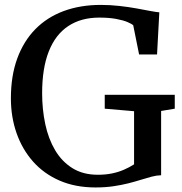

<svg xmlns="http://www.w3.org/2000/svg" viewBox="-20 -772 762 802"><path d="M379 11Q295 11 229.2 -17.5Q163.5 -46 118.2 -97Q73 -148 49.2 -215.8Q25.5 -283.5 25.5 -361Q25.5 -455 52 -527.5Q78.5 -600 127.5 -650Q176.5 -700 246 -725.8Q315.5 -751.5 401 -751.5Q440.5 -751.5 478.5 -747.2Q516.5 -743 549.5 -737Q582.5 -731 607.5 -726.2Q632.5 -721.5 645.5 -720.5L636 -544.5H561L536.5 -666.5Q530 -672.5 512.2 -680Q494.5 -687.5 465 -693Q435.5 -698.5 394.5 -698.5Q318.5 -698.5 265 -663Q211.5 -627.5 183.8 -557.2Q156 -487 156 -382.5Q156 -315.5 169 -254Q182 -192.5 210 -145Q238 -97.5 282.2 -69.8Q326.5 -42 389 -42Q420.5 -42 447.5 -47.5Q474.5 -53 497.5 -63Q520.5 -73 540 -85.5V-307.5L417.5 -318V-376H710V-318L653 -308.5V-40Q634 -39.5 613.2 -34Q592.5 -28.5 568.5 -21Q544.5 -13.5 516 -6.2Q487.5 1 453.5 6Q419.5 11 379 11Z"/></svg>

Font: Merriweather 24pt Medium
Style: Regular
Weight: 500
Designer: Eben Sorkin
Foundry: Eben Sorkin
Version: Version 2.100